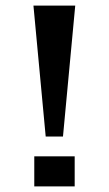

<svg xmlns="http://www.w3.org/2000/svg" viewBox="-20 -669 390 689"><path d="M250 -649H100L144 -179H206ZM248 0V-108H103V0Z"/></svg>

Font: Gamestation Extended
Style: Regular
Weight: 400
Width: 7
Designer: Jonas Hecksher
Foundry: Jonas Hecksher, Playtypeª, e-types AS
Version: Version 1.003